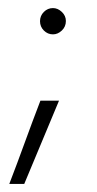

<svg xmlns="http://www.w3.org/2000/svg" viewBox="-20 -335 241 475"><path d="M40 120H3Q23 68 41.5 17Q60 -34 80 -86H126Q104 -34 83 17Q62 68 40 120ZM143 -283Q143 -269 133 -259.5Q123 -250 111 -250Q98 -250 88.5 -259.5Q79 -269 79 -282.5Q79 -296 88.5 -305.5Q98 -315 111 -315Q123 -315 133 -305.5Q143 -296 143 -283Z"/></svg>

Font: Josefin Slab
Style: Regular
Weight: 400
Designer: Santiago Orozco
Foundry: Typemade
Version: Version 2.000